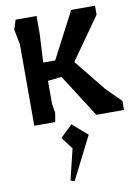

<svg xmlns="http://www.w3.org/2000/svg" viewBox="-115 -783 918 1262"><g transform="rotate(-10 344.5 -151.5)"><path d="M80 0V-544L60 -645L80 -708H220V-588L210 -399H290L451 -708H610V-648L412 -367L580 -159L679 -60V0H494L312 -285L220 -275V-120L230 -60L220 0ZM278 405 252 396 302 190 242 110 322 33 422 120Z"/></g></svg>

Font: Rowdies Light
Style: Regular
Weight: 300
Designer: Jaikishan Patel
Version: Version 1.000; ttfautohint (v1.8.3)